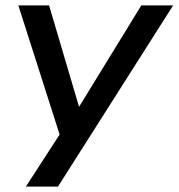

<svg xmlns="http://www.w3.org/2000/svg" viewBox="-20 -512 662 712"><path d="M76 180 212 -30V21L48 -492H162L279 -96H261L504 -492H622L195 180Z"/></svg>

Font: Nunito Sans 10pt SemiExpanded SemiBold
Style: Italic
Weight: 600
Width: 6
Italic angle: -9°
Designer: Vernon Adams
Foundry: Vernon Adams
Version: Version 3.101;gftools[0.9.27]